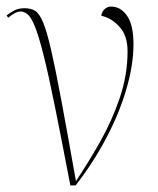

<svg xmlns="http://www.w3.org/2000/svg" viewBox="-36 -564 480 584"><path d="M178 0Q150 -146 130.5 -242.5Q111 -339 96.5 -396.5Q82 -454 70.5 -482.5Q59 -511 48.5 -520Q38 -529 26 -529Q18 -529 8 -523.5Q-2 -518 -11 -510L-16 -517Q-6 -525 7 -532Q20 -539 39 -539Q58 -539 71 -531Q84 -523 95.5 -495Q107 -467 120 -410Q133 -353 151 -256.5Q169 -160 195 -13Q231 -67 267.5 -131Q304 -195 328 -265.5Q352 -336 352 -408Q352 -456 327 -483Q302 -510 272 -516Q274 -529 282.5 -536.5Q291 -544 302 -544Q331 -544 350.5 -516Q370 -488 370 -429Q370 -368 349 -295Q328 -222 288.5 -146.5Q249 -71 194 0Z"/></svg>

Font: Noto Serif Display SemiCondensed Thin
Style: Regular
Weight: 100
Width: 4
Designer: Monotype Design Team
Foundry: Monotype Imaging Inc.
Version: Version 2.009